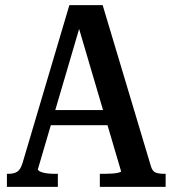

<svg xmlns="http://www.w3.org/2000/svg" viewBox="-20 -730 674 750"><path d="M157 -300H421V-241H154ZM274 -668 295 -637 128 -69Q128 -64 137.5 -59.5Q147 -55 162 -53Q177 -51 193 -51H206V0H7V-51H12Q34 -51 47 -59Q60 -67 68 -93L251 -710H381L570 -79Q576 -60 589 -55.5Q602 -51 622 -51H627V0H370V-51H387Q402 -51 417.5 -52Q433 -53 443 -55.5Q453 -58 453 -61Z"/></svg>

Font: Roboto Serif 28pt Condensed Medium
Style: Regular
Weight: 500
Width: 3
Designer: Greg Gazdowicz
Foundry: Commercial Type
Version: Version 1.008